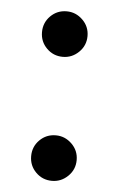

<svg xmlns="http://www.w3.org/2000/svg" viewBox="-43 -522 342 563"><g transform="rotate(5 128.0 -240.5)"><path d="M64 -423Q64 -451 83.5 -470.5Q103 -490 131 -490Q158 -490 178 -470.5Q198 -451 198 -423Q198 -395 178 -375.5Q158 -356 131 -356Q103 -356 83.5 -375.5Q64 -395 64 -423ZM131 -125Q158 -125 178 -105.5Q198 -86 198 -58Q198 -30 178 -10.5Q158 9 131 9Q103 9 83.5 -10.5Q64 -30 64 -58Q64 -86 83.5 -105.5Q103 -125 131 -125Z"/></g></svg>

Font: MedMera Sans Display
Style: Regular
Weight: 500
Designer: Kasper Nordkvist
Foundry: UNCUT.wtf
Version: Version 1.300